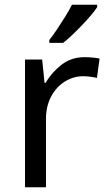

<svg xmlns="http://www.w3.org/2000/svg" viewBox="-20 -786 453 806"><path d="M335 -546Q350 -546 367.5 -544.5Q385 -543 398 -540L387 -459Q374 -462 358.5 -464Q343 -466 329 -466Q288 -466 252 -443.5Q216 -421 194.5 -380.5Q173 -340 173 -286V0H85V-536H157L167 -438H171Q197 -482 238 -514Q279 -546 335 -546ZM388 -756Q379 -742 362 -722Q345 -702 324.5 -680.5Q304 -659 283.5 -639.5Q263 -620 245 -606H187V-618Q202 -637 219.5 -663Q237 -689 254 -716.5Q271 -744 282 -766H388Z"/></svg>

Font: Noto Sans Meetei Mayek
Style: Regular
Weight: 400
Designer: Monotype Design Team and Neelakash Kshetrimayum
Foundry: Monotype Imaging Inc.
Version: Version 2.002